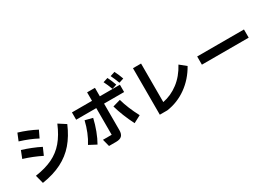

<svg xmlns="http://www.w3.org/2000/svg" viewBox="13 -1831 3974 2843"><g transform="rotate(-30 2000.0 -410.0)"><path d="M472 -565Q347 -632 181 -683L231 -805Q388 -758 529 -684ZM149 -114Q322 -139 444 -197.5Q566 -256 654 -359.5Q742 -463 810 -625L934 -545Q862 -376 762 -260Q662 -144 521 -72.5Q380 -1 186 29ZM398 -311Q259 -381 98 -431L147 -556Q222 -533 303 -501Q384 -469 452 -434Z M1909 -689Q1874 -781 1845 -839L1925 -865Q1964 -787 1989 -715ZM1774 -662Q1742 -750 1709 -813L1790 -839Q1826 -768 1854 -688ZM1307 45 1275 -79H1424V-535H1080V-660H1423V-805H1557V-660H1900V-535H1557V-80Q1557 -16 1526.5 14.5Q1496 45 1429 45ZM1045 -124Q1091 -196 1126.5 -284Q1162 -372 1184 -466L1312 -433Q1289 -333 1252 -234.5Q1215 -136 1170 -58ZM1804 -58Q1705 -255 1656 -429L1787 -466Q1831 -306 1928 -123Z M2190 20V-775H2328V-116Q2472 -144 2594.5 -237Q2717 -330 2800 -485L2907 -399Q2809 -225 2656 -115.5Q2503 -6 2318 20Z M3900 -310H3100V-450H3900Z"/></g></svg>

Font: IBM Plex Sans JP
Style: Bold
Weight: 700
Designer: Mike Abbink; Paul van der Laan; Pieter van Rosmalen; Wujin Sim; Yejin Wi; Jinhee Kim; Boomi Park; Yona Kim; Kichan Ma
Foundry: Sandoll Inc.
Version: Version 1.001